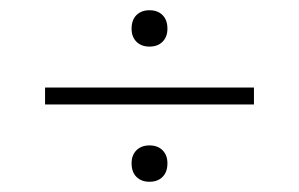

<svg xmlns="http://www.w3.org/2000/svg" viewBox="-20 -511 584 375"><path d="M237 -455Q237 -472 246.5 -481.5Q256 -491 272 -491Q288 -491 297.5 -481.5Q307 -472 307 -455Q307 -439 297.5 -429.5Q288 -420 272 -420Q256 -420 246.5 -429.5Q237 -439 237 -455ZM68 -340H476V-307H68ZM237 -192Q237 -208 246.5 -217.5Q256 -227 272 -227Q288 -227 297.5 -217.5Q307 -208 307 -192Q307 -175 297.5 -165.5Q288 -156 272 -156Q256 -156 246.5 -165.5Q237 -175 237 -192Z"/></svg>

Font: Bai Jamjuree ExtraLight
Style: Regular
Weight: 275
Designer: Katatrad Aksorn Co.,Ltd.
Foundry: Cadson Demak Co.,Ltd.
Version: Version 1.000; ttfautohint (v1.6)